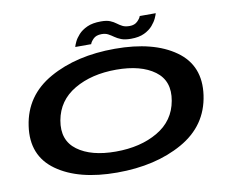

<svg xmlns="http://www.w3.org/2000/svg" viewBox="-89 -959 1291 1079"><g transform="rotate(-10 557.0 -420.0)"><path d="M495.5 6.5Q276 6.5 151 -82.5Q26 -171.5 50 -337.5Q74 -507.5 228.2 -594.2Q382.5 -681 602.2 -681Q822 -681 946.8 -592.2Q1071.5 -503.5 1048 -337.5Q1024 -167.5 869.5 -80.5Q715 6.5 495.5 6.5ZM508.5 -111Q649.5 -111 748.2 -168.8Q847 -226.5 866.5 -337.5Q886.5 -448.5 808.2 -506.2Q730 -564 589 -564Q448 -564 349.5 -506.2Q251 -448.5 231 -337.5Q211.5 -226.5 289.8 -168.8Q368 -111 508.5 -111ZM702 -720.5Q667.5 -720.5 646.5 -728.8Q625.5 -737 610.5 -747.8Q595.5 -758.5 580.2 -766.8Q565 -775 543 -775Q511.5 -775 495.2 -758.2Q479 -741.5 476 -729.5H385Q387 -738.5 395.8 -757.5Q404.5 -776.5 423 -797Q441.5 -817.5 472.8 -831.8Q504 -846 552 -846Q584.5 -846 603.8 -838Q623 -830 637 -819.2Q651 -808.5 666.5 -800.5Q682 -792.5 707 -792.5Q735.5 -792.5 752.2 -809.2Q769 -826 772 -838H863.5Q861.5 -829.5 853 -810.5Q844.5 -791.5 826.8 -770.8Q809 -750 778.5 -735.2Q748 -720.5 702 -720.5Z"/></g></svg>

Font: Anybody UltraExpanded SemiBold
Style: Italic
Weight: 600
Width: 9
Italic angle: -10°
Designer: Tyler Finck
Foundry: Etcetera Type Company
Version: Version 1.010; ttfautohint (v1.8.3) -l 8 -r 50 -G 200 -x 14 